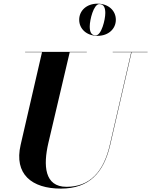

<svg xmlns="http://www.w3.org/2000/svg" viewBox="-20 -1040 846 1074"><path d="M423 -929.5C423 -878.5 464.5 -839.5 525.5 -839.5C586.5 -839.5 628 -878.5 628 -929.5C628 -980.5 586.5 -1019.5 525.5 -1019.5C464.5 -1019.5 423 -980.5 423 -929.5ZM482 -892C482 -929 503.5 -1017 535.5 -1017C562.5 -1017 569 -994 569 -967C569 -930 547.5 -842 515.5 -842C488.5 -842 482 -865 482 -892ZM120.5 -750V-748H215L95.5 -230C57.5 -66 157.5 15 320.5 15C478.5 15 560.5 -73 596.5 -230L716 -748H805.5V-750H610.5V-748H714L594.5 -230C559.5 -77 481 5 352 5C228 5 221.5 -115 250.5 -240L370 -748H465.5V-750Z"/></svg>

Font: Bodoni* 96pt
Style: Bold Italic
Weight: 700
Italic angle: -13°
Version: Version 2.3